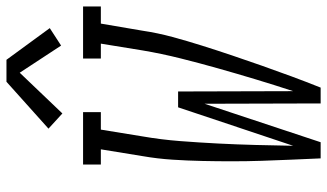

<svg xmlns="http://www.w3.org/2000/svg" viewBox="-229 -783 1012 594"><g transform="rotate(-90 277.0 -486.0)"><path d="M84 0Q82 -46 80 -91.5Q78 -137 76.5 -182.5Q75 -228 75 -274Q75 -320 76 -366Q77 -412 80 -458.5Q83 -505 91 -551L112 -680H65V-735H227V-680H173L152 -551Q142 -493 137.5 -434.5Q133 -376 130 -317.5Q127 -259 125.5 -201Q124 -143 123 -85L242 -441H291L292 -85Q311 -143 328.5 -201Q346 -259 362.5 -317.5Q379 -376 393.5 -434Q408 -492 418 -551L439 -680H393V-735H554V-680H501L479 -551Q472 -504 459.5 -458Q447 -412 432.5 -366Q418 -320 402.5 -274Q387 -228 371 -182.5Q355 -137 338 -91Q321 -45 303 0H254L253 -359L134 0ZM223 -799 176 -842 321 -972H389L487 -838L433 -803L349 -931Z"/></g></svg>

Font: Iosevka Curly Slab LtObl
Style: Regular
Weight: 300
Italic angle: -9°
Monospace: yes
Designer: Belleve Invis
Foundry: Belleve Invis
Version: Version 11.0.0; ttfautohint (v1.8.3)